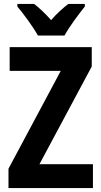

<svg xmlns="http://www.w3.org/2000/svg" viewBox="-20 -953 513 973"><path d="M172 -773H307C330 -816 380 -883 410 -920V-933H326C298 -911 270 -887 239 -851C209 -885 179 -913 153 -933H68V-920C99 -883 150 -814 172 -773ZM451 0V-121H180L445 -616V-714H29V-594H288L23 -98V0Z"/></svg>

Font: Noto Sans Armenian Condensed
Style: Regular
Weight: 400
Width: 3
Designer: Monotype Design Team
Foundry: Monotype Imaging Inc.
Version: Version 2.008